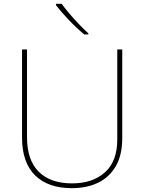

<svg xmlns="http://www.w3.org/2000/svg" viewBox="-20 -972 752 1002"><path d="M618 -252Q618 -163 584.5 -105Q551 -47 492 -18.5Q433 10 355 10Q231 10 163 -57Q95 -124 95 -254V-714H121V-256Q121 -136 182.5 -75.5Q244 -15 356 -15Q463 -15 527.5 -72.5Q592 -130 592 -244V-714H618ZM302 -952Q317 -931 341 -902.5Q365 -874 392 -846Q419 -818 441 -798V-792H420Q380 -825 339 -868Q298 -911 272 -945V-952Z"/></svg>

Font: Noto Sans Myanmar Thin
Style: Regular
Weight: 100
Designer: Monotype Design Team
Foundry: Monotype Imaging Inc.
Version: Version 2.107; ttfautohint (v1.8.4.7-5d5b)